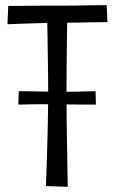

<svg xmlns="http://www.w3.org/2000/svg" viewBox="-20 -724 446 745"><path d="M158 -2Q159 -17 160 -50.5Q161 -84 162.5 -127.5Q164 -171 165 -217.5Q166 -264 166.5 -307Q167 -350 167 -381Q167 -425 166 -477.5Q165 -530 164.5 -577Q164 -624 163 -654.5Q162 -685 162 -685L242 -684Q242 -684 241.5 -668Q241 -652 240.5 -623.5Q240 -595 239.5 -556Q239 -517 238.5 -470Q238 -423 238 -372Q238 -321 238.5 -268Q239 -215 240 -167Q241 -119 241.5 -81Q242 -43 242.5 -21Q243 1 243 1ZM9 -630 12 -701Q12 -701 32 -701Q52 -701 81 -701.5Q110 -702 139 -702Q168 -702 186 -702Q201 -702 226 -702Q251 -702 280 -702.5Q309 -703 335 -703.5Q361 -704 377.5 -704Q394 -704 394 -704L397 -638Q397 -638 381.5 -638Q366 -638 342 -637.5Q318 -637 290.5 -636.5Q263 -636 238.5 -636Q214 -636 199 -636Q184 -636 160.5 -635Q137 -634 111 -633.5Q85 -633 61.5 -632Q38 -631 23.5 -630.5Q9 -630 9 -630ZM51 -318 53 -370Q62 -370 77.5 -370Q93 -370 112.5 -369.5Q132 -369 155 -368.5Q178 -368 203 -368Q220 -368 240 -368Q260 -368 280 -368.5Q300 -369 318.5 -369.5Q337 -370 351 -370L352 -318Q336 -318 315.5 -318Q295 -318 273.5 -318.5Q252 -319 232 -319Q212 -319 197 -319Q151 -320 111 -319.5Q71 -319 51 -318Z"/></svg>

Font: Truculenta
Style: Regular
Weight: 400
Designer: Ivan Castro, Eva Sanz & Omnibus-Type Team
Foundry: Omnibus-Type
Version: Version 1.002